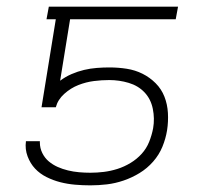

<svg xmlns="http://www.w3.org/2000/svg" viewBox="-20 -550 640 578"><path d="M252 8Q229 8 206 6Q183 4 161.5 -1.5Q140 -7 120 -17Q100 -27 85.5 -42.5Q71 -58 63 -79.5Q55 -101 58 -124V-125H100V-121Q100 -104 107.5 -89Q115 -74 127 -64Q139 -54 153.5 -47.5Q168 -41 184.5 -37Q201 -33 218 -31.5Q235 -30 252 -30Q272 -30 292.5 -32.5Q313 -35 333.5 -41.5Q354 -48 373 -59.5Q392 -71 406.5 -87Q421 -103 429 -123Q437 -143 441 -164Q446 -193 440 -222.5Q434 -252 415 -272Q396 -292 367.5 -300.5Q339 -309 309 -309Q286 -309 262.5 -306Q239 -303 216 -294Q193 -285 173.5 -267.5Q154 -250 148 -227H105L148 -492H120L127 -530H516L509 -492H191L161 -307Q177 -319 195.5 -327Q214 -335 233 -339.5Q252 -344 271.5 -345.5Q291 -347 309 -347Q336 -347 361.5 -343Q387 -339 409 -328Q431 -317 448.5 -299.5Q466 -282 475 -259Q484 -236 485.5 -210Q487 -184 483 -158Q479 -133 469 -108.5Q459 -84 441 -63.5Q423 -43 400 -29Q377 -15 352 -6.5Q327 2 302 5Q277 8 252 8Z"/></svg>

Font: Iosevka Curly XLtExObl
Style: Regular
Weight: 200
Width: 7
Italic angle: -9°
Monospace: yes
Designer: Belleve Invis
Foundry: Belleve Invis
Version: Version 11.0.1; ttfautohint (v1.8.3)